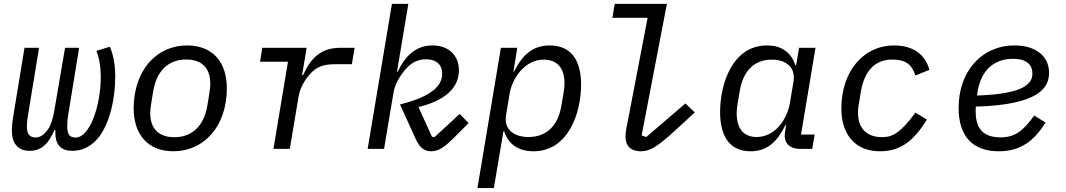

<svg xmlns="http://www.w3.org/2000/svg" viewBox="-20 -760 5441 980"><path d="M131 9.9C193.5 9.9 229 -29.5 257.8 -95.5H263.1C258.2 -18.8 293.7 9.9 349.1 9.9C403.8 9.9 452.8 -16.3 489.3 -66.4C539.4 -136.4 568.2 -250.7 568.2 -370.7C568.2 -432.2 556.8 -486.2 540.5 -521.3L471.6 -500.4C486.2 -468.4 494.3 -416.5 494.3 -366.8C494.3 -220.9 438.6 -57.9 365.8 -57.9C335.2 -57.9 323.2 -74.9 323.2 -114C323.2 -130.7 324.2 -149.9 328.1 -173.7L383.9 -516H312.1L256 -187.9C250.7 -161.9 241.8 -123.2 224.1 -98.4C206 -74.2 187.1 -58.2 160.9 -58.2C132.5 -58.2 117.2 -75.3 117.2 -113.6C117.2 -131 119 -152 123.2 -174L179.3 -516H105.1L46.9 -161.9C42.6 -135.3 40.5 -113.3 40.5 -92.3C40.5 -30.2 70.7 9.9 131 9.9Z M865.1 12.1C1018.8 12.1 1137.8 -112.6 1137.8 -309.7C1137.8 -439.3 1068.9 -528.1 934.3 -528.1C781.2 -528.1 662.3 -403.4 662.3 -206.3C662.3 -76.7 732.6 12.1 865.1 12.1ZM746.8 -183.2C746.8 -195.3 748.2 -210.6 752.1 -233.7L762.1 -295.1C778.8 -394.5 836.3 -456.3 930.4 -456.3C1005.7 -456.3 1053.3 -417.6 1053.3 -332.7C1053.3 -320.7 1052.2 -305.4 1048.3 -282.3L1038.4 -220.9C1021.7 -121.4 964.1 -59.7 870 -59.7C794.7 -59.7 746.8 -98.4 746.8 -183.2Z M1459.2 0 1503.9 -266.3C1513.5 -324.2 1548.3 -365.8 1561.4 -381C1591.6 -416.2 1628.2 -432.2 1687.5 -432.2H1775.9L1790.1 -516H1715.6C1616.5 -516 1563.6 -459.9 1527 -376.4H1522L1545.1 -516H1318.9L1307.2 -445H1449.9L1375.7 0Z M1856.5 0H1940.3L1987.9 -283.7C1995 -327.1 2016 -364.3 2044 -399.5C2072.1 -433.9 2105.5 -457.4 2154.5 -457.4C2207.4 -457.4 2236.9 -429.7 2236.9 -383.9C2236.9 -322.4 2185 -267.8 2021.7 -226.9L2100.1 -54.3C2121.4 -6.7 2144.5 12.1 2180.8 12.1C2219.8 12.1 2251.1 -10.3 2302.2 -62.1L2371.8 -131.7L2326.3 -178.6L2197.8 -60L2184.7 -62.1L2116.1 -213.4C2286.2 -255.7 2322.4 -336.6 2322.4 -401.3C2322.4 -477.6 2269.5 -528.1 2187.5 -528.1C2101.2 -528.1 2047.2 -472.7 2010.3 -394.2H2006.4L2064.3 -740.1H1980.5Z M2416.9 199.9H2500.7L2549.7 -90.2H2553.3C2574.6 -23.4 2626.4 12.1 2702.8 12.1C2881.4 12.1 2946 -184.3 2946 -328.1C2946 -458.8 2890.3 -528.1 2786.2 -528.1C2695 -528.1 2643.8 -474.8 2603.7 -394.2H2600.5L2620.4 -516H2536.6ZM2562.9 -171.5 2581.3 -282.7C2589.5 -330.3 2612.6 -370.7 2637.8 -399.1C2672.6 -438.2 2713.1 -455.6 2755.7 -455.6C2826 -455.6 2861.2 -410.2 2861.2 -335.2C2861.2 -322.1 2860.4 -307.9 2857.2 -290.1L2845.2 -219.5C2829.5 -124.6 2774.5 -60.7 2677.6 -60.7C2601.6 -60.7 2551.1 -100.9 2562.9 -171.5Z M3251.4 12.1C3294 12.1 3331.3 -6.7 3425.8 -93.8L3526.3 -186.1L3478.3 -231.9L3278.8 -60.7L3255 -68.5L3383.9 -740.1H3117.5L3105.8 -669H3285.5L3176.1 -99.1C3173.7 -87.4 3172.6 -73.2 3172.6 -63.2C3172.6 -19.5 3195 12.1 3251.4 12.1Z M3811.4 12.1C3900.2 12.1 3949.2 -41.2 3989.3 -122.2H3992.5L3986.9 -87C3978.7 -38 4001.4 0 4066.1 0H4125.7L4138.1 -73.2H4068.5L4142.4 -516H4058.6L4043.3 -425.8H4040.1C4018.8 -492.5 3969.1 -528.1 3894.9 -528.1C3718.4 -528.1 3655.5 -331.7 3655.5 -188.2C3655.5 -57.2 3709.5 12.1 3811.4 12.1ZM3740.1 -180.8C3740.1 -193.9 3741.1 -208.1 3744 -225.9L3756 -296.5C3771.7 -391.3 3824.6 -455.6 3918.7 -455.6C3993.6 -455.6 4041.9 -415.1 4030.2 -344.5L4011.7 -233.3C4003.6 -186.4 3982.6 -146.3 3957.7 -116.8C3923.7 -77.8 3882.8 -60.7 3841.6 -60.7C3774.5 -60.7 3740.1 -105.8 3740.1 -180.8Z M4471.2 12.1C4580.6 12.1 4645.6 -44.4 4711.3 -149.9L4652.3 -185C4571 -73.2 4528.1 -60 4482.2 -60C4408 -60 4359.4 -100.5 4359.4 -185.7C4359.4 -199.2 4360.1 -210.9 4364.3 -233.7L4374.3 -293.7C4392 -398.4 4447.4 -456 4533 -456C4596.2 -456 4632.8 -436.4 4652.3 -374.6L4723.7 -403.4C4705.3 -472.3 4652 -528.1 4542.3 -528.1C4392 -528.1 4274.5 -401.3 4274.5 -206C4274.5 -76.3 4342.3 12.1 4471.2 12.1Z M5078.5 12.1C5189.3 12.1 5258.9 -41.2 5316.4 -134.6L5258.9 -170.5C5201 -89.8 5159.1 -58.9 5086.6 -58.9C4981.9 -58.9 4959.9 -122.9 4959.9 -193.2C4959.9 -195.7 4959.9 -206 4960.9 -215.9C5287.3 -224.8 5334.5 -315 5334.5 -388.5C5334.5 -479 5259.6 -528.1 5158.4 -528.1C4991.1 -528.1 4872.9 -396.3 4872.9 -209.2C4872.9 -61.8 4946.7 12.1 5078.5 12.1ZM4967.3 -272.4 4968.4 -282.7C4983.7 -397.4 5050.1 -459.9 5150.9 -459.9C5223.4 -459.9 5249.6 -426.1 5249.6 -384.9C5249.6 -336.3 5213.8 -280.5 4967.3 -272.4Z"/></svg>

Font: Margiela Mono Italic Text It
Style: Regular
Weight: 400
Designer: Mike Abbink, Paul van der Laan, Pieter van Rosmalen
Foundry: Bold Monday
Version: Version 2.003 2021